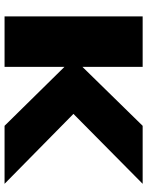

<svg xmlns="http://www.w3.org/2000/svg" viewBox="76 -706 630 821"><g transform="rotate(90 390.5 -295.0)"><path d="M49.5 0V-590.5H265.5V-333L517.5 -590.5H765.5L466.5 -294.5L765.5 0H517.5L265.5 -256V0Z"/></g></svg>

Font: Anybody ExtraExpanded ExtraBold
Style: Regular
Weight: 800
Width: 8
Designer: Tyler Finck
Foundry: Etcetera Type Company
Version: Version 1.010; ttfautohint (v1.8.3) -l 8 -r 50 -G 200 -x 14 